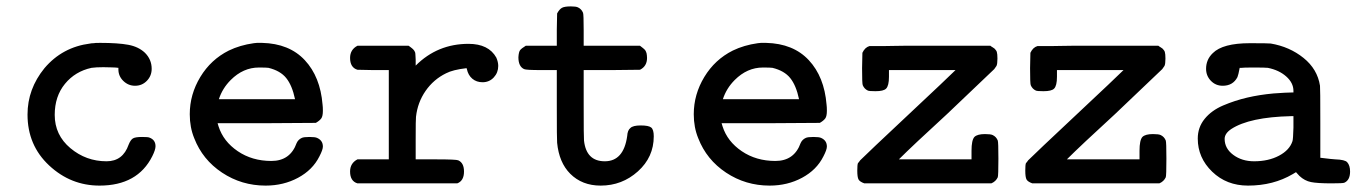

<svg xmlns="http://www.w3.org/2000/svg" viewBox="-20 -574 4240 600"><path d="M291 6Q201 6 133.5 -57Q66 -120 66 -216Q66 -296 119 -361Q175 -427 262 -438Q266 -439 273 -439Q275 -440 293 -440Q349 -440 381 -434Q413 -428 433 -409Q454 -388 454 -359Q454 -337 439 -321.5Q424 -306 402 -306Q381 -306 365.5 -321Q350 -336 350 -357V-362L340 -363Q339 -363 325.5 -363.5Q312 -364 303 -364Q280 -364 266 -362Q215 -351 183 -312Q151 -273 151 -215Q151 -152 200 -111Q249 -70 313 -70Q364 -70 382 -122Q388 -137 395.5 -141.5Q403 -146 424 -146Q443 -146 447 -144Q466 -137 466 -117Q466 -106 456 -86Q410 6 291 6Z M773 -439 783 -440Q793 -440 799 -440Q884 -438 932.5 -386Q981 -334 988 -247Q989 -240 989 -228Q989 -211 984 -204Q979 -197 967 -190L813 -189H660L663 -179Q678 -132 723 -101.5Q768 -71 828 -71Q887 -71 907 -127Q912 -138 923 -143Q929 -146 947 -146Q965 -146 971 -143Q989 -135 989 -116Q989 -106 978 -85Q957 -43 911.5 -18.5Q866 6 810 6Q735 6 674 -34.5Q613 -75 587 -142Q573 -176 573 -217Q573 -279 606 -333.5Q639 -388 695 -416Q730 -433 773 -439ZM902 -264Q893 -307 874.5 -330Q856 -353 819 -362Q813 -363 789 -363Q740 -363 701 -324Q675 -298 664 -264Z M1257 -431Q1259 -430 1262.5 -427Q1266 -424 1267 -423.5Q1268 -423 1270.5 -420.5Q1273 -418 1274 -416.5Q1275 -415 1276.5 -412Q1278 -409 1278 -405.5Q1278 -402 1278.5 -397.5Q1279 -393 1279 -387V-369Q1347 -437 1444 -437Q1507 -437 1531 -394Q1537 -380 1537 -368Q1537 -347 1523 -332Q1509 -317 1488 -317Q1469 -317 1456 -328Q1443 -339 1439 -358L1438 -361Q1395 -356 1374 -345Q1335 -326 1310 -290Q1285 -254 1280 -209Q1279 -203 1279 -138V-76H1343Q1406 -76 1412 -73Q1430 -65 1430 -38Q1430 -9 1409 -1H1097Q1074 -8 1074 -38Q1074 -64 1097 -76H1195V-355H1146L1097 -356Q1074 -363 1074 -393Q1074 -419 1097 -431Z M1982 -182Q2007 -182 2015 -175.5Q2023 -169 2023 -148Q2023 -83 1973.5 -38.5Q1924 6 1857 6Q1799 6 1762 -31Q1727 -66 1721 -128Q1720 -134 1720 -247V-355H1671Q1624 -355 1618 -358Q1600 -366 1600 -395Q1601 -412 1605.5 -417.5Q1610 -423 1623 -431H1720V-481L1721 -532Q1728 -545 1736 -549.5Q1744 -554 1764 -554Q1780 -554 1786 -551Q1797 -546 1802 -534Q1804 -529 1804 -480V-431H1980Q1981 -430 1984.5 -427.5Q1988 -425 1989 -424Q1990 -423 1992.5 -421Q1995 -419 1996 -417.5Q1997 -416 1998.5 -413Q2000 -410 2000.5 -407.5Q2001 -405 2001.5 -401Q2002 -397 2002 -393Q2002 -367 1980 -356L1892 -355H1804V-249Q1804 -140 1805 -135Q1812 -70 1870 -70Q1929 -70 1940 -149Q1941 -167 1950 -174Q1958 -182 1982 -182Z M2348 -439 2358 -440Q2368 -440 2374 -440Q2459 -438 2507.5 -386Q2556 -334 2563 -247Q2564 -240 2564 -228Q2564 -211 2559 -204Q2554 -197 2542 -190L2388 -189H2235L2238 -179Q2253 -132 2298 -101.5Q2343 -71 2403 -71Q2462 -71 2482 -127Q2487 -138 2498 -143Q2504 -146 2522 -146Q2540 -146 2546 -143Q2564 -135 2564 -116Q2564 -106 2553 -85Q2532 -43 2486.5 -18.5Q2441 6 2385 6Q2310 6 2249 -34.5Q2188 -75 2162 -142Q2148 -176 2148 -217Q2148 -279 2181 -333.5Q2214 -388 2270 -416Q2305 -433 2348 -439ZM2477 -264Q2468 -307 2449.5 -330Q2431 -353 2394 -362Q2388 -363 2364 -363Q2315 -363 2276 -324Q2250 -298 2239 -264Z M2681 -1Q2667 -6 2663 -13Q2659 -20 2659 -41Q2659 -59 2661 -64Q2664 -67 2668 -73Q2691 -96 2817.5 -214.5Q2944 -333 2966 -355H2758V-334Q2758 -306 2749 -297Q2741 -289 2716 -289Q2696 -289 2692 -291Q2681 -296 2676 -308Q2674 -313 2674 -361L2675 -409Q2683 -426 2697 -430H2703Q2708 -430 2717.5 -430Q2727 -430 2740 -430Q2753 -430 2769.5 -430.5Q2786 -431 2804 -431Q2822 -431 2844 -431Q2866 -431 2887 -431H3075Q3077 -429 3081.5 -426.5Q3086 -424 3087.5 -422.5Q3089 -421 3091.5 -418Q3094 -415 3095 -412Q3096 -409 3096.5 -403.5Q3097 -398 3097 -391Q3097 -374 3094 -368L3087 -358Q3078 -349 2940 -218Q2832 -119 2789 -76H3016V-103Q3016 -136 3025 -146Q3034 -155 3058 -155Q3076 -155 3082 -152Q3093 -147 3098 -135Q3100 -130 3100 -78Q3100 -25 3098 -20Q3092 -7 3078 -1Z M3206 -1Q3192 -6 3188 -13Q3184 -20 3184 -41Q3184 -59 3186 -64Q3189 -67 3193 -73Q3216 -96 3342.5 -214.5Q3469 -333 3491 -355H3283V-334Q3283 -306 3274 -297Q3266 -289 3241 -289Q3221 -289 3217 -291Q3206 -296 3201 -308Q3199 -313 3199 -361L3200 -409Q3208 -426 3222 -430H3228Q3233 -430 3242.5 -430Q3252 -430 3265 -430Q3278 -430 3294.5 -430.5Q3311 -431 3329 -431Q3347 -431 3369 -431Q3391 -431 3412 -431H3600Q3602 -429 3606.5 -426.5Q3611 -424 3612.5 -422.5Q3614 -421 3616.5 -418Q3619 -415 3620 -412Q3621 -409 3621.5 -403.5Q3622 -398 3622 -391Q3622 -374 3619 -368L3612 -358Q3603 -349 3465 -218Q3357 -119 3314 -76H3541V-103Q3541 -136 3550 -146Q3559 -155 3583 -155Q3601 -155 3607 -152Q3618 -147 3623 -135Q3625 -130 3625 -78Q3625 -25 3623 -20Q3617 -7 3603 -1Z M3801 -306Q3779 -306 3764 -321.5Q3749 -337 3749 -359Q3749 -388 3770 -408Q3801 -439 3886 -439Q3943 -439 3951 -438Q4010 -428 4053.5 -393Q4097 -358 4105 -306Q4106 -301 4106 -190V-81Q4147 -76 4153 -76Q4183 -75 4190 -67Q4199 -57 4199 -38Q4199 -11 4181 -3Q4177 -1 4141 -1Q4097 -1 4077 -5Q4057 -9 4041 -24Q4038 -27 4034.5 -31Q4031 -35 4030 -36L4020 -30Q3959 6 3880 6Q3813 6 3768 -37.5Q3723 -81 3723 -141Q3723 -176 3744.5 -202.5Q3766 -229 3802.5 -244.5Q3839 -260 3877.5 -269Q3916 -278 3960 -282Q4002 -285 4017 -285H4022V-290Q4022 -315 3999.5 -335Q3977 -355 3942 -362Q3933 -363 3899 -363Q3864 -363 3860 -362H3854Q3850 -340 3847 -333Q3833 -306 3801 -306ZM4022 -175V-211H4014Q3885 -208 3828 -171Q3807 -157 3807 -140Q3807 -110 3834 -90Q3861 -70 3899 -70Q3944 -70 3977 -87.5Q4010 -105 4019 -133Q4021 -139 4022 -175Z"/></svg>

Font: MathJax_Typewriter
Style: Regular
Weight: 400
Version: Version 1.1